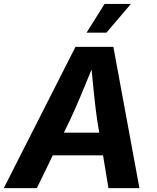

<svg xmlns="http://www.w3.org/2000/svg" viewBox="-41 -969 808 989"><path d="M-21.5 0 347.7 -727.5H543L677.2 0H517.6L489.7 -168.9H231L148.9 0ZM288.1 -285.6H470.2L459.5 -351.1Q451.7 -404.8 444.6 -470.2Q437.5 -535.6 430.7 -610.8Q400.9 -537.1 373.3 -471.9Q345.7 -406.7 319.8 -351.1ZM404.8 -800.8 497.6 -948.7H633.3L507.3 -800.8Z"/></svg>

Font: Inter
Style: Bold Italic
Weight: 700
Italic angle: -9.39999°
Designer: Rasmus Andersson
Foundry: rsms
Version: Version 4.001;git-9221beed3